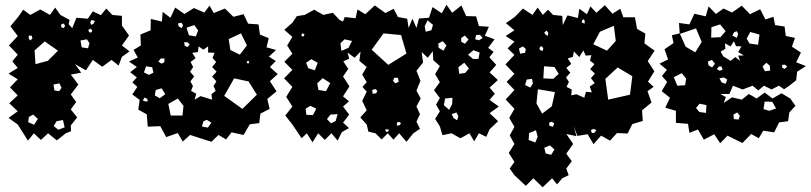

<svg xmlns="http://www.w3.org/2000/svg" viewBox="-20 -573 3424 811"><path d="M55 -47 16 -75 55 -103 19 -137 55 -170 22 -204 55 -238 16 -262 55 -286 32 -314 55 -342 18 -381 55 -421 24 -462 57 -502 78 -532 108 -510 150 -533 191 -510 213 -541 235 -510 274 -489 270 -471 285 -454 303 -498 351 -494 372 -525 406 -509 429 -537 454 -510 495 -506V-465L525 -423L495 -381L527 -356L495 -333L481 -296L451 -320L412 -291L372 -320L343 -276L297 -302L323 -266L279 -258L311 -216L279 -174L302 -142L279 -111L306 -77L279 -43L280 -19L258 -10L220 20L183 -10L153 18L123 -10L98 21ZM381 -484 367 -489 361 -478 365 -468 374 -472ZM255 -465 248 -474 238 -469 239 -457 250 -455ZM370 -442 364 -452 353 -447 356 -438 364 -435ZM114 -422 102 -423 101 -412 107 -402 117 -410ZM358 -391 347 -407 320 -402 325 -373 352 -369ZM169 -398 126 -360 130 -302 182 -316 225 -359ZM240 -202 231 -221 206 -216 210 -191 230 -188ZM140 -71 120 -89 102 -79 99 -57 124 -46ZM246 -66 219 -61 207 -41 226 -25 253 -35Z M783 -3 752 25 731 -11 682 6 657 -40 604 -38 600 -90 564 -110 570 -151 539 -174 560 -206 539 -225 558 -246 530 -268 558 -290 525 -313 562 -330 544 -362 575 -381 573 -427 616 -445 617 -493 664 -482 667 -523 700 -498 720 -541 759 -514 799 -539 843 -520 865 -549 883 -518 930 -537 966 -502 1009 -513 1028 -473 1072 -470 1078 -427 1115 -412 1106 -373 1146 -362 1116 -334 1145 -315 1120 -290 1153 -260 1120 -230 1148 -187 1109 -155 1119 -113 1080 -93 1075 -53 1035 -48 1009 -3 958 -14 935 16 903 -3 873 26ZM753 -467 746 -477 732 -474 735 -461 748 -454ZM801 -467 768 -456 778 -424 807 -419 817 -444ZM998 -432 946 -408 953 -362 993 -342 1023 -381ZM773 -394 758 -395 760 -380 772 -374 781 -385ZM876 -152 873 -175 891 -189 882 -210 894 -229 876 -250 895 -270 876 -290 893 -311 878 -328 886 -350 859 -351V-377L839 -363L819 -377L816 -353L792 -350L806 -327L785 -311L796 -290L783 -270L800 -250L784 -229L795 -210L787 -189L809 -177L802 -152L827 -167ZM675 -326H659L649 -313L662 -304L674 -310ZM1028 -317 1022 -312 1024 -306 1030 -305 1033 -311ZM623 -289 597 -293 588 -267 609 -257 628 -266ZM1030 -229 969 -242 927 -168 1004 -113 1065 -173ZM663 -200 638 -193 634 -170 655 -158 678 -175ZM601 -156 591 -161 583 -149 595 -144 605 -146ZM755 -126 731 -157 691 -134 701 -85H751ZM873 -55 853 -67 839 -60 833 -39 858 -34Z M1215 -47 1185 -85 1215 -123 1189 -164 1215 -206 1180 -242 1215 -278 1181 -312 1215 -346 1193 -381 1215 -417 1181 -447 1215 -477 1234 -505 1267 -510 1307 -532 1346 -510 1386 -519 1414 -489 1429 -482 1436 -501 1482 -496 1490 -533 1523 -513 1563 -550 1608 -518 1643 -536 1661 -501 1700 -494 1706 -455 1722 -494 1739 -455 1750 -495 1792 -498 1807 -543 1846 -517 1866 -553 1890 -519 1929 -550 1949 -505 1991 -504 2003 -463 2045 -460 2028 -422 2069 -407 2042 -371 2065 -354 2047 -331 2076 -299 2048 -267 2083 -235 2048 -203 2070 -177 2048 -151 2087 -123 2048 -95 2084 -61 2048 -27 2034 5 2003 -10 1983 24 1963 -10 1925 11 1887 -10 1849 -2 1838 -39 1818 -71 1838 -103 1822 -131 1838 -159 1813 -192 1838 -226 1818 -260 1838 -294 1810 -319 1808 -357 1787 -329 1761 -353 1767 -309 1739 -274 1756 -232 1739 -190 1757 -157 1739 -123 1754 -91 1739 -59 1754 -29 1726 -10 1697 26 1666 -10 1642 17 1618 -10 1592 16 1566 -10 1536 -17 1529 -47 1502 -77 1529 -107 1510 -147 1529 -186 1511 -206 1529 -226 1510 -258 1529 -290 1498 -316 1503 -355 1478 -329 1448 -351 1455 -325 1430 -314 1451 -282 1429 -250 1456 -208 1429 -166 1454 -145 1429 -123 1455 -89 1429 -55 1454 -32 1424 -15 1406 21 1380 -10 1352 18 1324 -10 1300 28 1276 -10 1254 11ZM1809 -468 1786 -487 1774 -462 1778 -439 1802 -445ZM1674 -425 1600 -432 1550 -363 1620 -299 1697 -347ZM1266 -429 1256 -432 1253 -423 1259 -418 1264 -422ZM2007 -426 1991 -425 1987 -407 2004 -403 2019 -413ZM1943 -423 1928 -412V-397L1944 -388L1959 -406ZM1467 -400 1435 -407 1418 -390 1422 -358 1452 -371ZM1850 -399 1831 -389 1833 -371 1853 -359 1866 -381ZM2006 -351 1980 -361 1957 -342 1978 -324H2001ZM1295 -323 1273 -308 1282 -285 1310 -276 1322 -308ZM1941 -308 1916 -289 1920 -261 1945 -265 1961 -284ZM1661 -244 1646 -245 1640 -233 1649 -221 1664 -227ZM1343 -243 1320 -221 1325 -193 1357 -188 1375 -222ZM1565 -197 1552 -193 1554 -177 1569 -179 1574 -190ZM1891 -160 1860 -157 1855 -129 1877 -109 1890 -133ZM1316 -114 1291 -126 1271 -114 1274 -88 1302 -87ZM1916 -82 1908 -98 1888 -91 1896 -74 1911 -65ZM1406 -91 1376 -89 1361 -70 1378 -52 1398 -62ZM1665 -59 1656 -54 1657 -42 1668 -44 1674 -52ZM1624 -24 1616 -27 1607 -26 1610 -16 1618 -17Z M2153 167 2133 139 2153 111 2129 73 2153 35 2133 -1 2153 -37 2131 -75 2153 -113 2116 -153 2153 -193 2120 -227 2153 -261 2115 -301 2153 -341 2124 -369 2153 -397 2116 -421 2153 -445 2117 -475 2155 -502 2189 -537 2229 -510 2251 -541 2273 -510 2295 -532 2316 -510 2355 -506 2357 -467 2377 -508 2421 -497 2427 -536 2459 -513 2474 -546 2499 -519 2535 -551 2567 -515 2600 -536 2613 -500H2662L2671 -451L2706 -431L2702 -390L2745 -359L2716 -315L2744 -272L2717 -228L2741 -206L2715 -188L2732 -140L2692 -107L2695 -62L2651 -49L2631 -9L2586 -11L2557 21L2519 0L2487 36L2462 -6L2419 1L2403 -40L2415 2L2372 -7L2401 35L2372 76L2395 108L2372 139L2382 167L2355 180L2333 206L2312 180L2272 218L2233 180L2201 212ZM2450 -484 2446 -492 2438 -486V-478L2449 -473ZM2573 -464 2514 -439 2486 -386 2544 -359 2581 -400ZM2289 -444 2279 -436 2284 -427 2294 -422 2296 -434ZM2266 -379 2258 -370 2261 -362 2272 -357 2275 -370ZM2201 -366 2189 -377 2172 -368 2177 -346 2198 -350ZM2448 -160 2455 -185 2480 -183 2471 -207 2492 -222 2476 -243 2493 -262 2473 -281 2491 -302 2472 -317 2478 -340 2454 -338 2444 -360 2427 -332 2404 -356 2400 -333 2378 -326 2393 -303 2372 -286 2389 -266 2371 -246 2383 -227 2373 -206 2395 -195 2393 -170 2415 -175ZM2322 -290 2278 -293 2275 -242 2317 -240 2340 -261ZM2651 -251 2589 -288 2537 -240 2549 -152 2641 -173ZM2227 -240 2205 -237 2198 -214 2220 -203 2231 -221ZM2324 -184 2252 -196 2246 -136 2270 -93 2311 -124ZM2321 -52 2310 -59 2299 -54 2301 -41 2316 -38ZM2486 -29 2476 -23 2480 -11 2491 -12 2499 -23ZM2244 -23 2215 -11 2213 18 2241 29 2251 5ZM2322 59 2303 41 2279 51 2285 75 2308 81Z M3053 0 3022 32 2997 -6 2953 17 2928 -26 2892 -12 2886 -50 2835 -54V-105L2790 -118L2810 -160L2775 -188L2798 -227L2776 -252L2797 -278L2766 -304L2802 -322L2787 -365L2825 -391L2818 -424L2851 -432L2848 -476L2892 -470L2913 -515L2961 -504L2973 -546L3004 -514L3036 -537L3072 -520L3113 -549L3148 -513L3191 -534L3213 -491L3247 -502L3254 -467L3294 -461L3299 -421L3338 -413L3325 -376L3363 -351L3343 -310L3384 -294L3347 -270L3343 -234L3314 -211L3292 -196L3270 -211L3239 -195L3207 -211L3183 -191L3159 -211L3117 -195L3076 -211L3061 -176H3023L3046 -163L3037 -138L3072 -162L3113 -152L3143 -176L3176 -157L3210 -182L3243 -157L3281 -179L3318 -157L3340 -126L3314 -98L3309 -61L3271 -56L3250 -14L3204 -21L3185 11L3153 -7L3116 31ZM3045 -441 3022 -470 2985 -458 2984 -414 3023 -416ZM2944 -396 2920 -453 2852 -430 2876 -376 2917 -352ZM3092 -441 3081 -437 3073 -423 3092 -413 3098 -430ZM3188 -427 3149 -438 3134 -410 3146 -389 3182 -384ZM3066 -316 3086 -332 3106 -316 3098 -338 3122 -339 3098 -353 3112 -377 3089 -378 3080 -399 3066 -377 3042 -390 3044 -367 3024 -355 3035 -335ZM2987 -320 2970 -313 2973 -297 2988 -288 3000 -304ZM3232 -295 3217 -308 3201 -292 3211 -272 3233 -275ZM3296 -300 3284 -299V-287L3294 -282L3305 -291ZM3028 -292H3016L3008 -281L3020 -274L3032 -279ZM2860 -264 2826 -247 2841 -211 2874 -213 2878 -241ZM3037 -246 3019 -242 3028 -225 3045 -219 3052 -237ZM3242 -143 3210 -144 3205 -112 3230 -105 3258 -115ZM2964 -129 2935 -135 2920 -117 2934 -100 2962 -96ZM3094 -98 3078 -89 3080 -70 3100 -68 3105 -84Z"/></svg>

Font: Rubik Gemstones
Style: Regular
Weight: 400
Designer: Hubert and Fischer, NaN
Foundry: Hubert and Fischer, NaN
Version: Version 2.200